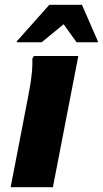

<svg xmlns="http://www.w3.org/2000/svg" viewBox="-20 -780 428 800"><path d="M24.4 0 97.8 -380.4Q102.5 -403.2 106.7 -430.3Q111 -457.4 113.4 -484.9Q115.8 -512.4 114.8 -536L121.6 -546.8H306.4L200.4 0ZM50.2 -604V-608L185.5 -760H321.5L387.8 -608V-604H299L245.1 -679L153.8 -604Z"/></svg>

Font: Kufam
Style: Italic
Weight: 400
Italic angle: -11°
Designer: Artur Schmal
Foundry: Original Type
Version: Version 1.301; ttfautohint (v1.8.3)